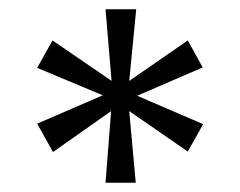

<svg xmlns="http://www.w3.org/2000/svg" viewBox="-20 -753 516 413"><path d="M258 -579 384 -666 416 -608 275 -547 417 -486 384 -427 258 -514 272 -360H207L219 -514L94 -426L60 -487L201 -548L60 -607L93 -666L220 -579L207 -733H273Z"/></svg>

Font: Albert Sans
Style: Regular
Weight: 400
Designer: Andreas Rasmussen
Foundry: a.Foundry
Version: Version 1.025